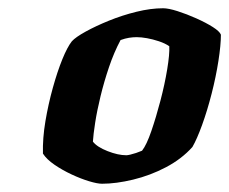

<svg xmlns="http://www.w3.org/2000/svg" viewBox="-20 -795 555 465"><path d="M227 -350Q216 -350 196 -356Q176 -362 153.5 -372.5Q131 -383 112 -396Q93 -409 84 -423Q83 -460 90 -501.5Q97 -543 108 -582.5Q119 -622 131 -651.5Q143 -681 154 -695Q163 -705 187.5 -718.5Q212 -732 244 -745Q276 -758 310.5 -766.5Q345 -775 375 -775Q388 -775 410 -768Q432 -761 455.5 -750.5Q479 -740 495.5 -729.5Q512 -719 515 -711Q515 -686 509 -647.5Q503 -609 492.5 -568Q482 -527 469.5 -492.5Q457 -458 446 -439Q420 -410 382 -390Q344 -370 302.5 -360Q261 -350 227 -350ZM286 -419Q289 -419 295.5 -420.5Q302 -422 309.5 -424.5Q317 -427 324 -430Q335 -444 346.5 -477.5Q358 -511 368.5 -551Q379 -591 385 -627.5Q391 -664 390 -683Q380 -690 365 -695Q350 -700 336 -702.5Q322 -705 311 -705Q302 -705 292.5 -703.5Q283 -702 272 -698Q256 -668 244 -632.5Q232 -597 223.5 -562Q215 -527 210.5 -498Q206 -469 205 -452Q215 -439 240.5 -429Q266 -419 286 -419Z"/></svg>

Font: Texturina 12pt ExtraBold
Style: Italic
Weight: 800
Italic angle: -11°
Designer: Guillermo Torres Carreño
Foundry: Omnibus-Type
Version: Version 1.002